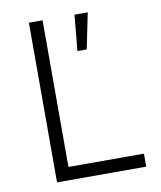

<svg xmlns="http://www.w3.org/2000/svg" viewBox="-80 -764 697 829"><g transform="rotate(-10 268.5 -350.0)"><path d="M103 0H494V-57H163V-700H103ZM288 -543H329L361 -700H303Z"/></g></svg>

Font: Fixel Display Light
Style: Regular
Weight: 300
Designer: AlfaBravo + MacPaw
Foundry: Kyrylo Tkachov, Marchela Mozhyna, Serhii Makarenko, Maria Weinstein, Zakhar Kryvoshyya
Version: Version 1.211